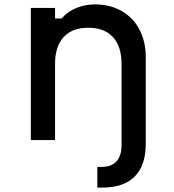

<svg xmlns="http://www.w3.org/2000/svg" viewBox="-20 -636 790 872"><path d="M120 -600H230V-552H260Q285 -582 325 -599Q365 -616 411 -616Q480 -616 532.5 -586Q585 -556 613.5 -501.5Q642 -447 642 -376V0H532V-346Q532 -425 493 -467.5Q454 -510 381 -510Q308 -510 269 -467.5Q230 -425 230 -346V0H120ZM422 122H442Q486 122 509 97Q532 72 532 23V0L587 -20L642 0V17Q642 115 592 165.5Q542 216 444 216H422Z"/></svg>

Font: Martian Mono sWd Rg
Style: Regular
Weight: 400
Width: 6
Monospace: yes
Designer: Roman Shamin
Foundry: Evil Martians
Version: Version 1.000